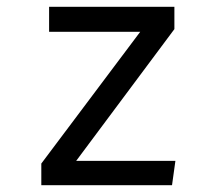

<svg xmlns="http://www.w3.org/2000/svg" viewBox="-20 -547 640 567"><path d="M498 -72 488 0H102V-64L394 -453H125V-527H495V-461L205 -72Z"/></svg>

Font: FiraDG Mono
Style: Regular
Weight: 400
Designer: Carrois Corporate & Edenspiekermann AG
Foundry: Carrois Corporate GbR & Edenspiekermann AG
Version: Version 3.206